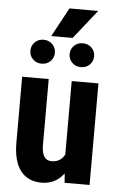

<svg xmlns="http://www.w3.org/2000/svg" viewBox="-60 -943 613 995"><g transform="rotate(5 246.0 -446.0)"><path d="M310.1 -48.3Q267.1 9.8 194.8 9.8Q122.1 9.8 84.5 -40.3Q46.9 -90.3 46.9 -186V-528.3H185.1V-182.6Q186 -105.5 236.3 -105.5Q283.7 -105.5 304.7 -146.5V-528.3H443.8V0H314ZM77.6 -666.5Q77.6 -692.9 95.7 -710.9Q113.8 -729 141.1 -729Q168.9 -729 187 -710.9Q205.1 -692.9 205.1 -666.5Q205.1 -640.6 187 -622.6Q168.9 -604.5 141.1 -604.5Q113.8 -604.5 95.7 -622.6Q77.6 -640.6 77.6 -666.5ZM281.7 -666.5Q281.7 -692.4 299.8 -710.4Q317.9 -728.5 345.2 -728.5Q373 -728.5 391.1 -710.4Q409.2 -692.4 409.2 -666.5Q409.2 -641.1 391.6 -622.8Q374 -604.5 345.2 -604.5Q316.9 -604.5 299.3 -623Q281.7 -641.6 281.7 -666.5ZM260.3 -902.3H409.7L290 -751.5H178.7Z"/></g></svg>

Font: Roboto Condensed
Style: Bold
Weight: 700
Designer: Google
Version: Version 2.134; 2016